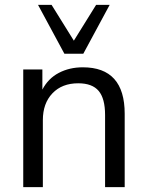

<svg xmlns="http://www.w3.org/2000/svg" viewBox="-20 -773 608 793"><path d="M76 0V-486H155V-403Q179 -449 223 -472Q267 -495 322 -495Q495 -495 495 -303V0H414V-298Q414 -366 387.5 -397.5Q361 -429 303 -429Q236 -429 196.5 -387.5Q157 -346 157 -277V0ZM246 -551 137 -753H193L285 -605L377 -753H433L324 -551Z"/></svg>

Font: Nunito Sans
Style: Regular
Weight: 400
Designer: Vernon Adams
Foundry: Vernon Adams
Version: Version 3.101; ttfautohint (v1.8.4.7-5d5b);gftools[0.9.27]